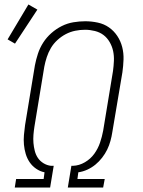

<svg xmlns="http://www.w3.org/2000/svg" viewBox="-20 -838 640 858"><path d="M46 0 52 -38H175L179 -68Q159 -72 141.5 -84Q124 -96 112.5 -113Q101 -130 95 -150Q89 -170 87 -191.5Q85 -213 87 -235Q89 -257 92 -279L136 -546Q141 -572 149.5 -598Q158 -624 173 -647.5Q188 -671 209.5 -690Q231 -709 256 -721.5Q281 -734 308 -738.5Q335 -743 361 -743Q389 -743 417 -737Q445 -731 467 -715.5Q489 -700 504 -677.5Q519 -655 526 -628Q533 -601 532 -572Q531 -543 527 -515L482 -248Q479 -228 473.5 -208Q468 -188 459 -169.5Q450 -151 436.5 -133.5Q423 -116 406.5 -102.5Q390 -89 370.5 -80Q351 -71 330 -68L326 -38H448L441 0H283L299 -97H306Q334 -98 359.5 -113Q385 -128 401.5 -151Q418 -174 427 -200.5Q436 -227 441 -254L485 -521Q488 -543 489 -566Q490 -589 485.5 -610Q481 -631 470 -650Q459 -669 442.5 -681.5Q426 -694 404 -699.5Q382 -705 360 -705Q338 -705 316 -700.5Q294 -696 274 -685.5Q254 -675 236.5 -659Q219 -643 207.5 -623.5Q196 -604 189 -582.5Q182 -561 178 -540L134 -273Q131 -254 129.5 -235.5Q128 -217 129.5 -199Q131 -181 135.5 -163.5Q140 -146 149.5 -132Q159 -118 174.5 -108.5Q190 -99 208 -97H220L204 0ZM47 -643 14 -662 107 -818 147 -795Z"/></svg>

Font: Iosevka Etoile XLtObl
Style: Regular
Weight: 200
Italic angle: -9°
Designer: Belleve Invis
Foundry: Belleve Invis
Version: Version 15.5.2; ttfautohint (v1.8.4)